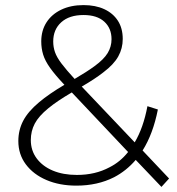

<svg xmlns="http://www.w3.org/2000/svg" viewBox="-20 -724 695 754"><path d="M280 5Q214 5 162.5 -17Q111 -39 81.5 -78.5Q52 -118 52 -170Q52 -213 71 -249.5Q90 -286 133 -322Q172 -355 233 -391L232 -392Q197 -429 177 -457Q157 -485 149.5 -509.5Q142 -534 142 -561Q142 -604 162.5 -636Q183 -668 220.5 -686Q258 -704 308 -704Q355 -704 389.5 -688Q424 -672 443 -642.5Q462 -613 462 -571Q462 -534 444.5 -502.5Q427 -471 386 -440Q353 -414 301 -384L509 -165Q543 -222 559 -307L600 -294Q581 -198 540 -133L644 -23L614 10L513 -96Q476 -53 428 -28Q363 5 280 5ZM273 -414Q321 -442 351 -464Q388 -491 403 -516Q418 -541 418 -570Q418 -613 389.5 -639Q361 -665 308 -665Q252 -665 220.5 -636.5Q189 -608 189 -561Q189 -539 196 -519Q203 -499 221.5 -474.5Q240 -450 273 -414ZM262 -361Q204 -327 170 -299Q132 -268 116.5 -238.5Q101 -209 101 -174Q101 -133 124 -102Q147 -71 187.5 -54Q228 -37 282 -37Q354 -37 410 -67Q452 -88 483 -127Z"/></svg>

Font: Montserrat Z Light
Style: Regular
Weight: 300
Designer: Julieta Ulanovsky
Foundry: Julieta Ulanovsky
Version: Version 8.000